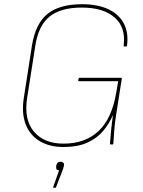

<svg xmlns="http://www.w3.org/2000/svg" viewBox="-20 -687 679 913"><path d="M281 12Q216 12 169.5 -15.5Q123 -43 102.5 -95Q82 -147 93 -220L132 -471Q149 -575 206 -621Q263 -667 370 -667Q444 -667 494.5 -643.5Q545 -620 568.5 -576Q592 -532 584 -470Q583 -466 579 -466H571Q567 -466 568 -471Q579 -557 525 -604Q471 -651 369 -651Q269 -651 216 -608.5Q163 -566 148 -470L109 -221Q93 -118 141.5 -61Q190 -4 282 -4Q385 -4 448.5 -63.5Q512 -123 533 -248L542 -301H355Q351 -301 352 -305L354 -314Q355 -317 359 -317H555Q557 -317 558.5 -316Q560 -315 559 -312L532 -140Q526 -101 523.5 -69Q521 -37 519 -5Q519 0 515 0H507Q503 0 503 -5Q505 -34 508.5 -69Q512 -104 517 -138H516Q500 -100 471.5 -65.5Q443 -31 397 -9.5Q351 12 281 12ZM236 206Q232 206 233 202L261 123Q254 123 250 119Q246 115 247 105L248 99Q250 91 254.5 86.5Q259 82 267 82Q275 82 280.5 86.5Q286 91 284 100L283 105Q282 109 280.5 114.5Q279 120 276 127L247 202Q246 206 243 206Z"/></svg>

Font: Sofia Sans Hairline
Style: Italic
Weight: 1
Italic angle: -9°
Designer: Botio Nikoltchev, Ani Petrova
Foundry: lettersoup
Version: Version 4.102